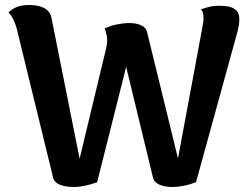

<svg xmlns="http://www.w3.org/2000/svg" viewBox="-20 -732 1002 767"><path d="M858 -709Q899 -709 918 -695.5Q937 -682 936 -652Q936 -639 932 -620Q928 -601 922 -581L763 -4Q736 6 711.5 10.5Q687 15 670 15Q639 15 617.5 6Q596 -3 591 -23L484 -465L368 -4Q340 6 316.5 10.5Q293 15 278 15Q241 15 219 6Q197 -3 192 -23L47 -617Q44 -630 35.5 -649.5Q27 -669 14 -682Q24 -693 43.5 -702.5Q63 -712 97 -712Q135 -712 158 -699Q181 -686 186 -659L298 -98L404 -539Q410 -567 407 -586Q404 -605 398 -618Q419 -629 447 -634.5Q475 -640 497 -640Q524 -640 544 -631Q564 -622 568 -602L691 -99L787 -615Q789 -627 791 -638.5Q793 -650 793 -661Q793 -673 790.5 -681Q788 -689 783 -695Q798 -700 815 -704.5Q832 -709 858 -709Z"/></svg>

Font: Arima Thin
Style: Bold
Weight: 700
Version: Version 1.100